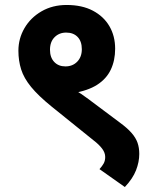

<svg xmlns="http://www.w3.org/2000/svg" viewBox="-20 -652 610 772"><path d="M54 -448Q54 -497 78.5 -539Q103 -581 147 -606.5Q191 -632 248 -632Q310 -632 353.5 -609Q397 -586 420 -546.5Q443 -507 443 -456Q443 -409 425.5 -372Q408 -335 370.5 -311Q333 -287 271 -277Q261 -277 251.5 -280Q242 -283 232 -287L273 -294Q292 -284 307 -274Q322 -264 335 -254L462 -159Q492 -137 509 -117.5Q526 -98 533 -78Q540 -58 540 -33Q540 -1 527 32.5Q514 66 482 100L380 28Q391 16 397 5Q403 -6 403 -21Q403 -38 390.5 -54.5Q378 -71 357 -87L187 -224Q134 -267 105 -302.5Q76 -338 65 -373Q54 -408 54 -448ZM181 -452Q181 -421 198 -403Q215 -385 243 -385Q272 -385 290.5 -404Q309 -423 309 -454Q309 -486 292 -503.5Q275 -521 246 -521Q218 -521 199.5 -502.5Q181 -484 181 -452Z"/></svg>

Font: Noto Sans Devanagari
Style: Regular
Weight: 400
Designer: Jelle Bosma - Monotype Design Team
Foundry: Monotype Imaging Inc.
Version: Version 2.003